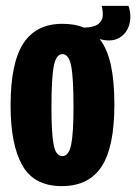

<svg xmlns="http://www.w3.org/2000/svg" viewBox="-20 -621 463 653"><path d="M190 12Q96 12 56 -58.5Q16 -129 16 -262Q16 -407 59.5 -473.5Q103 -540 192 -540Q235 -540 266 -527Q300 -528 314.5 -539.5Q329 -551 329.5 -567.5Q330 -584 326 -601H417Q428 -569 420 -538.5Q412 -508 386 -492.5Q360 -477 319 -488Q345 -455 357 -400Q369 -345 369 -265Q369 -121 325.5 -54.5Q282 12 190 12ZM192 -90Q214 -90 222 -129Q230 -168 230 -257Q230 -357 222 -397Q214 -437 192 -437Q171 -437 163 -396.5Q155 -356 155 -255Q155 -167 162.5 -128.5Q170 -90 192 -90Z"/></svg>

Font: Bricolage Grotesque 48pt Condensed Bricolage Grotesque 48pt Condensed Regular
Style: Bold
Weight: 700
Width: 3
Designer: Mathieu Triay
Foundry: Atelier Triay
Version: Version 1.000; ttfautohint (v1.8.4.7-5d5b);gftools[0.9.32]